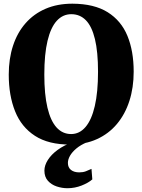

<svg xmlns="http://www.w3.org/2000/svg" viewBox="-20 -773 773 1042"><path d="M361.5 11.5Q243.5 12 169.8 -35.8Q96 -83.5 61.8 -169.2Q27.5 -255 27.5 -368Q27.5 -454.5 50.8 -525.2Q74 -596 118.8 -647Q163.5 -698 227.5 -725.5Q291.5 -753 373 -753Q491 -752.5 564.2 -706.8Q637.5 -661 671.5 -578.5Q705.5 -496 705.5 -384Q705.5 -297.5 682.2 -225.2Q659 -153 614.5 -100Q570 -47 506.2 -18Q442.5 11 361.5 11.5ZM366 -45.5Q411.5 -45.5 444.2 -83.8Q477 -122 494.5 -197.5Q512 -273 512 -383.5Q512 -492 495.2 -561Q478.5 -630 446.2 -663Q414 -696 367 -696Q321 -696 288.2 -660.2Q255.5 -624.5 238 -551.8Q220.5 -479 220.5 -368.5Q220.5 -260.5 237.5 -188.8Q254.5 -117 287 -81.2Q319.5 -45.5 366 -45.5ZM346 248.5Q316.5 248.5 287.5 238.8Q258.5 229 239.8 208Q221 187 221 153Q221 124.5 239.8 95Q258.5 65.5 292.8 40.5Q327 15.5 373 -1L403.5 -5L452 -1Q417.5 13.5 394.5 32.8Q371.5 52 360 72.2Q348.5 92.5 348.5 111Q348.5 136 365.2 149.2Q382 162.5 410 162.5Q430.5 162.5 446 156.5Q461.5 150.5 476.5 143.5L481 200.5Q460.5 219 423.2 233.8Q386 248.5 346 248.5Z"/></svg>

Font: Merriweather 48pt Black
Style: Regular
Weight: 900
Version: Version 2.100